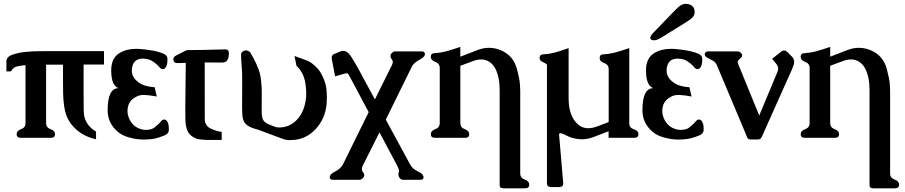

<svg xmlns="http://www.w3.org/2000/svg" viewBox="-20 -726 4834 1025"><path d="M226.1 -69.3Q226.1 -44.9 250 -36.4Q273.9 -27.8 273.9 -9.8Q273.9 9.8 251.5 9.8H90.8Q68.8 9.8 68.8 -9.8Q68.8 -27.8 92.5 -36.4Q116.2 -44.9 116.2 -69.3V-378.4Q94.7 -376.5 71.8 -371.6Q49.3 -366.2 38.6 -344.7H14.2V-397.5Q14.2 -422.9 46.6 -434.1Q79.1 -445.3 116.5 -449Q153.8 -452.6 189 -452.6Q223.6 -452.6 237.8 -453.1H535.2V-381.3H426.3V-223.1Q426.3 -166 426.8 -139.2Q427.2 -112.3 432.1 -97.2Q445.8 -51.3 492.7 -23.4V17.6Q419.4 1 374.5 -46.9Q345.7 -76.2 332.5 -115.2Q319.3 -154.3 316.9 -226.1Q316.4 -234.4 316.4 -295.4V-380.9H226.1Z M744.6 19Q711.9 19 672.9 8.8Q633.8 -1.5 611.3 -20.5Q555.2 -66.9 554.7 -134.8V-138.7Q554.7 -254.9 612.8 -255.4Q574.2 -269 573.7 -347.7V-350.6Q573.7 -416 618.2 -442.9Q655.3 -465.3 706.5 -465.3Q715.8 -465.3 725.1 -464.8Q761.2 -461.9 794.2 -456.1Q827.1 -450.2 852.5 -439.5Q872.1 -431.6 874 -414.1V-408.7Q874 -388.2 870.1 -377.4Q862.8 -356.9 848.6 -356.9Q840.8 -356.9 835 -362.8Q831.5 -367.2 823.7 -375.5Q811 -388.7 792.5 -400.4Q773.9 -412.1 744.1 -413.1H742.7Q712.9 -413.1 698.2 -396Q684.1 -378.4 683.6 -349.1Q683.6 -312 721.2 -285.2Q752 -263.2 805.7 -260.3L816.9 -210.9Q775.9 -218.3 749.5 -219.2H746.6Q724.6 -219.2 707 -209.5Q674.3 -192.9 664.6 -161.6Q660.6 -147.5 660.6 -133.3Q660.6 -114.7 668.5 -95.7Q685.5 -54.2 724.6 -39.1Q739.3 -33.2 753.9 -32.7H759.8Q790.5 -32.7 807.6 -47.4Q829.1 -64.9 841.8 -80.6Q848.1 -87.9 856.9 -87.9Q873 -87.9 879.9 -59.1Q881.3 -49.8 881.3 -36.6V-29.3Q879.4 -12.7 860.4 -3.9Q835 6.8 811 12.7Q787.1 18.6 744.6 19Z M1072.8 -392.6 1073.2 -92.8Q1073.2 -55.2 1103.5 -40.3Q1133.8 -25.4 1163.6 -22V21H1085.4Q1065.9 20.5 1043.2 17.6Q1020.5 14.6 998 -3.9Q970.2 -27.3 969.7 -92.3Q969.2 -118.7 969.2 -142.1Q969.2 -173.3 969.7 -199.7L971.7 -390.6Q948.2 -390.1 930.2 -389.2H927.2Q906.2 -389.2 905.3 -408.2V-409.2Q905.3 -422.4 920.4 -429.7Q929.7 -433.6 959.5 -449.7Q964.8 -452.6 967.3 -454.1Q976.6 -458.5 983.9 -458.5L1061.5 -459.5L1182.6 -462.4H1183.1Q1202.1 -462.4 1202.1 -440.4Q1202.1 -433.6 1200.2 -422.4Q1194.8 -392.1 1166.5 -392.1Z M1360.4 -32.7Q1316.9 -44.4 1300.8 -56.6Q1282.7 -69.3 1277.3 -90.8Q1272.5 -107.9 1272.5 -144L1272.9 -288.6Q1272.9 -325.2 1272.5 -338.9Q1271 -368.2 1269 -388.2Q1267.1 -408.2 1267.1 -436.5Q1267.1 -447.3 1282.2 -454.6Q1287.1 -457 1293 -457Q1302.7 -457 1314.9 -447.8Q1355 -380.9 1367.7 -332.5Q1375 -299.8 1377 -256.8Q1377.4 -240.7 1377.4 -223.6V-206.5Q1377 -179.7 1377 -146V-133.3Q1377 -113.8 1379.4 -102.5Q1382.3 -84 1394.5 -74.2Q1406.7 -64 1441.4 -51.3Q1453.1 -46.9 1462.4 -45.9Q1467.8 -45.4 1473.1 -45.4Q1489.3 -45.4 1505.9 -50.3Q1548.3 -62 1578.6 -103Q1608.4 -144 1614.3 -209.5Q1614.7 -218.8 1614.7 -229Q1614.7 -262.2 1607.4 -296.4Q1597.7 -338.4 1569.8 -368.2Q1568.8 -369.6 1563 -374L1552.2 -427.2L1618.7 -402.8Q1631.8 -397.5 1645 -388.2Q1675.8 -363.8 1689.5 -341.8Q1715.3 -299.3 1721.7 -257.8Q1725.1 -233.4 1725.1 -206.5Q1725.1 -188.5 1723.6 -169.9Q1715.8 -91.8 1665.5 -37.1Q1612.8 19 1540.5 21.5Q1533.2 22 1519.5 22Q1504.9 21 1490.2 15.6Z M2072.3 -378.4Q2077.1 -388.2 2077.1 -397V-397.9Q2076.7 -401.4 2067.9 -415.5Q2064.5 -421.4 2064.5 -427.2Q2064.5 -431.2 2066.4 -435.5Q2070.3 -442.9 2075.2 -445.8Q2081.1 -451.7 2090.8 -451.7H2232.4Q2244.6 -451.7 2248.5 -439.9V-437.5Q2248.5 -433.1 2246.1 -428.2Q2241.7 -421.9 2237.8 -418.5Q2230 -412.6 2220.9 -408Q2211.9 -403.3 2203.1 -397Q2185.1 -383.8 2178.2 -369.1L2039.6 -87.4L2168.9 150.9Q2177.2 166.5 2191.9 177.7Q2198.7 182.6 2205.8 186.5Q2212.9 190.4 2219.2 193.8Q2233.4 200.7 2237.8 210Q2239.3 212.4 2241.2 217.8Q2241.2 224.1 2239.7 225.6Q2236.8 233.9 2224.1 233.9H2131.3Q2117.7 233.9 2109.4 217.3Q2108.9 215.8 2107.9 213.4Q2106.9 210 2106.9 205.6Q2106.9 199.7 2108.4 195.6Q2109.9 191.4 2109.9 187Q2109.9 180.2 2107.9 174.8Q2105 166.5 2100.6 158.7L2005.9 -19.5L1915.5 160.6Q1912.1 168 1912.1 176.8V180.7Q1912.1 186 1920.9 197.3Q1924.8 203.1 1924.8 209Q1924.8 213.4 1921.9 218.8Q1919.4 223.6 1912.6 229Q1906.2 233.9 1898.4 233.9H1756.3Q1742.2 233.9 1740.2 221.7Q1740.2 216.3 1742.7 211.4Q1744.1 205.6 1752 200.7Q1758.3 194.8 1767.6 190.4Q1776.9 186 1786.1 179.2Q1802.7 167 1811 151.4L1948.2 -127.4L1846.2 -318.8Q1837.9 -335 1834 -335Q1823.7 -334.5 1806.2 -329.1L1769 -318.4L1751.5 -409.7Q1750.5 -414.1 1750.5 -418Q1750.5 -431.2 1763.2 -437.5L1799.3 -452.1Q1805.2 -454.6 1812 -454.6Q1834 -454.6 1853 -426.3Q1872.6 -396.5 1897.5 -350.6L1981.4 -195.3Z M2437.5 -423.3 2529.8 -459Q2560.5 -470.7 2590.8 -470.7Q2625.5 -470.7 2658.7 -455.6Q2720.7 -427.2 2739.3 -358.9Q2745.1 -337.9 2751 -309.6Q2756.8 -281.2 2757.3 -243.7V200.2Q2757.3 224.1 2781.2 232.7Q2805.2 241.2 2805.2 259.8Q2805.2 279.3 2782.7 279.3H2667.5Q2647.5 279.3 2647.5 263.7V-243.7Q2647.5 -314.9 2624.5 -359.4Q2605 -396.5 2569.8 -405.8Q2560.5 -408.7 2548.8 -408.7Q2539.1 -408.7 2528.3 -406.7Q2516.1 -404.3 2504.6 -399.7Q2493.2 -395 2480 -390.6L2441.9 -376.5L2437.5 -374.5V-69.3Q2437.5 -44.9 2461.2 -36.4Q2484.9 -27.8 2484.9 -9.8Q2484.9 9.8 2462.9 9.8H2302.2Q2279.8 9.8 2279.8 -9.8Q2279.8 -27.8 2303.7 -36.4Q2327.6 -44.9 2327.6 -69.3V-362.8Q2327.6 -387.2 2303.7 -395.8Q2279.8 -404.3 2279.8 -422.4Q2279.8 -442.4 2301.8 -442.4Q2331.1 -443.8 2360.6 -451.7Q2390.1 -459.5 2437.5 -475.6Z M3229.5 -356.9Q3229.5 -380.9 3205.3 -389.4Q3181.2 -397.9 3181.2 -416.5Q3181.2 -436 3202.6 -436Q3225.6 -437 3254.4 -443.4Q3285.2 -450.7 3339.4 -469.2V-67.4Q3339.4 -43.5 3363.8 -35.9Q3388.2 -28.3 3388.2 -9.8Q3388.2 9.8 3366.2 9.8H3229V-25.4L3147.9 5.9Q3116.7 17.6 3085.9 17.6Q3077.6 17.6 3069.8 16.6Q3031.2 12.7 3002.4 -3.4Q2981.9 -14.6 2972.2 -14.6Q2966.3 -14.6 2964.4 -10.7L2986.8 252V253.4Q2986.8 272.5 2964.8 272.5H2921.4Q2899.9 272.5 2899.9 252.4V-381.3Q2893.1 -388.7 2877 -395.3Q2860.8 -401.9 2860.8 -416.5Q2860.8 -436 2882.3 -436Q2907.2 -437 2935.1 -443.8Q2951.2 -447.8 2966.6 -452.6Q2981.9 -457.5 3015.6 -469.2V-201.2Q3015.6 -120.1 3051.8 -76.2Q3079.6 -41.5 3120.6 -41.5Q3142.1 -41.5 3167.5 -50.8L3229.5 -74.2Z M3510.7 -525.4Q3486.8 -510.7 3470.7 -510.7Q3465.8 -510.7 3464.4 -511.7Q3451.7 -513.2 3451.7 -524.4Q3451.7 -534.7 3471.2 -554.7L3527.8 -613.3Q3539.6 -625 3570.3 -657.5Q3601.1 -689.9 3614.3 -697.8Q3627.4 -705.6 3642.1 -705.6Q3652.8 -705.6 3663.6 -701.2Q3688.5 -690.4 3688.5 -661.6Q3688.5 -645 3677 -633.3Q3665.5 -621.6 3654.3 -614.7ZM3599.6 19Q3566.9 19 3527.8 8.8Q3488.8 -1.5 3466.3 -20.5Q3410.2 -66.9 3409.7 -134.8V-138.7Q3409.7 -254.9 3467.8 -255.4Q3429.2 -269 3428.7 -347.7V-350.6Q3428.7 -416 3473.1 -442.9Q3510.3 -465.3 3561.5 -465.3Q3570.8 -465.3 3580.1 -464.8Q3616.2 -461.9 3649.2 -456.1Q3682.1 -450.2 3707.5 -439.5Q3727.1 -431.6 3729 -414.1V-408.7Q3729 -388.2 3725.1 -377.4Q3717.8 -356.9 3703.6 -356.9Q3695.8 -356.9 3689.9 -362.8Q3686.5 -367.2 3678.7 -375.5Q3666 -388.7 3647.5 -400.4Q3628.9 -412.1 3599.1 -413.1H3597.7Q3567.9 -413.1 3553.2 -396Q3539.1 -378.4 3538.6 -349.1Q3538.6 -312 3576.2 -285.2Q3606.9 -263.2 3660.6 -260.3L3671.9 -210.9Q3630.9 -218.3 3604.5 -219.2H3601.6Q3579.6 -219.2 3562 -209.5Q3529.3 -192.9 3519.5 -161.6Q3515.6 -147.5 3515.6 -133.3Q3515.6 -114.7 3523.4 -95.7Q3540.5 -54.2 3579.6 -39.1Q3594.2 -33.2 3608.9 -32.7H3614.7Q3645.5 -32.7 3662.6 -47.4Q3684.1 -64.9 3696.8 -80.6Q3703.1 -87.9 3711.9 -87.9Q3728 -87.9 3734.9 -59.1Q3736.3 -49.8 3736.3 -36.6V-29.3Q3734.4 -12.7 3715.3 -3.9Q3689.9 6.8 3666 12.7Q3642.1 18.6 3599.6 19Z M3920.4 -385.3 4033.2 -109.4 4130.9 -343.3Q4134.3 -351.6 4134.3 -359.4Q4134.3 -373.5 4123 -386.7L4102.1 -412.1L4150.9 -450.7Q4156.7 -456.5 4165.5 -456.5Q4174.3 -456.5 4182.1 -449.7L4209 -422.4Q4219.7 -411.1 4219.7 -395.5Q4219.7 -386.7 4216.3 -377.4Q4208.5 -354.5 4193.4 -323.2L4047.9 2.4Q4044.9 8.3 4041.5 12.7Q4035.6 18.6 4026.9 18.6H3986.3Q3978 18.6 3971.2 11.7Q3968.8 8.3 3962.9 -7.3L3807.6 -376.5Q3801.3 -392.1 3788.6 -400.4Q3778.8 -406.2 3769.3 -410.6Q3759.8 -415 3753.4 -419.4Q3746.1 -423.8 3744.1 -429.7Q3742.2 -432.6 3742.2 -437Q3742.2 -440.4 3744.6 -443.8Q3749 -451.7 3760.7 -451.7H3916.5Q3924.8 -451.7 3931.2 -447.3Q3937.5 -442.9 3940.9 -436Q3941.9 -432.6 3941.9 -430.7Q3941.9 -422.4 3933.6 -415.5Q3920.4 -403.8 3919.4 -400.4Q3918 -397.5 3918 -395Q3918 -390.6 3920.4 -385.3Z M4412.1 -423.3 4504.4 -459Q4535.2 -470.7 4565.4 -470.7Q4600.1 -470.7 4633.3 -455.6Q4695.3 -427.2 4713.9 -358.9Q4719.7 -337.9 4725.6 -309.6Q4731.4 -281.2 4731.9 -243.7V200.2Q4731.9 224.1 4755.9 232.7Q4779.8 241.2 4779.8 259.8Q4779.8 279.3 4757.3 279.3H4642.1Q4622.1 279.3 4622.1 263.7V-243.7Q4622.1 -314.9 4599.1 -359.4Q4579.6 -396.5 4544.4 -405.8Q4535.2 -408.7 4523.4 -408.7Q4513.7 -408.7 4502.9 -406.7Q4490.7 -404.3 4479.2 -399.7Q4467.8 -395 4454.6 -390.6L4416.5 -376.5L4412.1 -374.5V-69.3Q4412.1 -44.9 4435.8 -36.4Q4459.5 -27.8 4459.5 -9.8Q4459.5 9.8 4437.5 9.8H4276.9Q4254.4 9.8 4254.4 -9.8Q4254.4 -27.8 4278.3 -36.4Q4302.2 -44.9 4302.2 -69.3V-362.8Q4302.2 -387.2 4278.3 -395.8Q4254.4 -404.3 4254.4 -422.4Q4254.4 -442.4 4276.4 -442.4Q4305.7 -443.8 4335.2 -451.7Q4364.7 -459.5 4412.1 -475.6Z"/></svg>

Font: Caudex
Style: Bold
Weight: 700
Version: Version 1.01